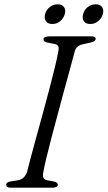

<svg xmlns="http://www.w3.org/2000/svg" viewBox="-20 -868 498 888"><path d="M180.5 -72Q172.5 -38 199.5 -34L229 -28.5Q247.5 -25 247.5 -13.5Q247.5 -7 240.5 -3.5Q233.5 0 223.5 0H28.5Q9 0 9 -13Q7.5 -25 29 -29L61.5 -34Q93 -38.5 105 -72.5Q110.5 -96 122 -138.5Q133.5 -181 148.2 -234.8Q163 -288.5 178.8 -346.2Q194.5 -404 209 -458.8Q223.5 -513.5 234.2 -558.2Q245 -603 249.5 -630Q253 -645.5 249.5 -653.8Q246 -662 231 -665L200 -671Q181 -675 181 -686.5Q181 -700 211.5 -700H403.5Q422.5 -700 422.5 -688.5Q422.5 -676.5 399.5 -671.5L364.5 -663.5Q334.5 -658 326.5 -633Q319 -604.5 306.2 -558Q293.5 -511.5 278 -454.8Q262.5 -398 246.8 -339.2Q231 -280.5 217 -226.8Q203 -173 193.2 -132.2Q183.5 -91.5 180.5 -72ZM222 -757Q201.5 -757 192.5 -770Q183.5 -783 188.5 -802.5Q194 -822.5 210 -835.2Q226 -848 247 -848Q267 -848 276 -835.2Q285 -822.5 279.5 -802.5Q274 -783 258.2 -770Q242.5 -757 222 -757ZM397.5 -757Q377 -757 368 -770Q359 -783 364.5 -802.5Q369.5 -822.5 385.5 -835.2Q401.5 -848 422 -848Q443 -848 452 -835.2Q461 -822.5 455.5 -802.5Q450 -783 434 -770Q418 -757 397.5 -757Z"/></svg>

Font: Fraunces 9pt Light
Style: Italic
Weight: 300
Italic angle: -16°
Version: Version 1.000;[0bf87f6ff]